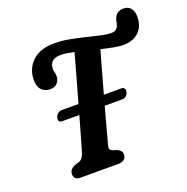

<svg xmlns="http://www.w3.org/2000/svg" viewBox="-134 -885 986 1010"><g transform="rotate(-20 359.0 -379.5)"><path d="M342 -113.5Q337.5 -96.5 340.8 -89.2Q344 -82 353.5 -78.5L380.5 -69.5Q404.5 -57.5 403.5 -37Q403 -18 390.8 -9Q378.5 0 359.5 0H147Q127.5 0 119 -9Q110.5 -18 111 -32Q111 -47 119.2 -56.5Q127.5 -66 141.5 -72L166.5 -80Q179 -84 186.8 -94.8Q194.5 -105.5 201.5 -128.5Q208.5 -153.5 222.8 -202.8Q237 -252 254 -312H159.5Q132.5 -312 140.5 -340.5Q144 -352.5 153.8 -360.2Q163.5 -368 175 -368H269.5Q290.5 -441.5 310.5 -513.2Q330.5 -585 343.5 -632Q322 -636.5 303.2 -639.5Q284.5 -642.5 270 -642.5Q235.5 -642.5 220.8 -627.5Q206 -612.5 205.5 -586Q205.5 -576.5 208.5 -567.5Q211.5 -558.5 211.5 -545.5Q211.5 -523 197.2 -507.2Q183 -491.5 157 -491.5Q127 -491.5 108.8 -511.5Q90.5 -531.5 91.5 -568Q92.5 -629.5 135.2 -670.5Q178 -711.5 258.5 -711.5Q299 -711.5 342.2 -703.5Q385.5 -695.5 426.8 -685.2Q468 -675 502.5 -667.2Q537 -659.5 560.5 -659.5Q590.5 -659.5 600 -686Q603 -693.5 604 -699.2Q605 -705 606 -710.5Q611 -732 624 -745.5Q637 -759 665 -759Q688.5 -759 703.2 -742Q718 -725 717.5 -690.5Q716.5 -639.5 684.8 -609Q653 -578.5 596.5 -578.5Q575 -578.5 543.5 -584.8Q512 -591 476.5 -599.5Q463.5 -554 446.2 -492.5Q429 -431 411.5 -368H508Q521 -368 526.2 -360.5Q531.5 -353 528 -340.5Q520.5 -312 493 -312H396Q377.5 -244.5 362.8 -190.2Q348 -136 342 -113.5Z"/></g></svg>

Font: Fraunces 72pt S100 SemiBold
Style: Italic
Weight: 600
Italic angle: -16°
Version: Version 1.000; ttfautohint (v1.8.3)